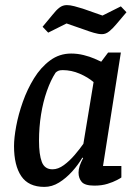

<svg xmlns="http://www.w3.org/2000/svg" viewBox="-20 -723 542 753"><path d="M154 10Q92 10 63.5 -32Q35 -74 35 -150Q35 -182 43.5 -228Q52 -274 69.5 -323.5Q87 -373 113.5 -416Q140 -459 176.5 -486Q213 -513 259 -513Q284 -513 308 -507Q332 -501 350.5 -493Q369 -485 377 -481L404 -517H454L384 -72H456V-27Q454 -25 439 -17Q424 -9 401.5 -2Q379 5 350 5Q313 5 300.5 -9.5Q288 -24 288 -46Q288 -59 292.5 -72.5Q297 -86 306 -103L303 -105Q287 -77 263 -50.5Q239 -24 211.5 -7Q184 10 154 10ZM186 -59Q208 -59 230.5 -75.5Q253 -92 273 -115.5Q293 -139 307 -159L347 -401Q325 -420 292.5 -434Q260 -448 226 -448Q214 -448 208 -445Q202 -442 198 -438Q179 -409 164 -366.5Q149 -324 141 -274Q133 -224 133 -171Q133 -117 144 -88Q155 -59 186 -59ZM380 -589Q366 -589 347.5 -594.5Q329 -600 313 -606L241 -631L169 -595L147 -618L186 -665Q200 -683 213 -693Q226 -703 242 -703Q255 -703 272 -698.5Q289 -694 305 -689L382 -662L454 -698L476 -675L437 -629Q423 -612 409 -600.5Q395 -589 380 -589Z"/></svg>

Font: Faustina Medium
Style: Italic
Weight: 500
Italic angle: -8°
Designer: Alfonso Garcia
Foundry: http://www.omnibus-type.com
Version: Version 1.200